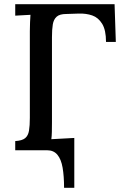

<svg xmlns="http://www.w3.org/2000/svg" viewBox="-20 -720 596 920"><path d="M529 -700 535 -519H488Q488 -576 469.5 -606Q451 -636 422 -646Q393 -656 358 -655L298 -653Q266 -653 251.5 -640Q237 -627 233 -603Q229 -579 229 -542V-134Q229 -109 228.5 -88Q228 -67 226 -53L336 -59V180H287Q287 124 280 83.5Q273 43 255 21.5Q237 0 206 0H53V-44Q86 -46 100.5 -58Q115 -70 119 -94Q123 -118 123 -155V-571Q123 -593 124 -613.5Q125 -634 126 -649Q109 -648 89 -647Q69 -646 53 -645V-700Z"/></svg>

Font: Lora Medium
Style: Regular
Weight: 500
Designer: Olga Karpushina, Alexei Vanyashin (Cyrillic)
Foundry: Cyreal
Version: Version 3.004